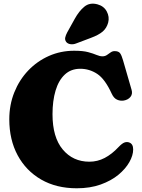

<svg xmlns="http://www.w3.org/2000/svg" viewBox="-20 -993 766 1033"><path d="M696.5 -189Q696.5 -157 676 -120.8Q655.5 -84.5 616.8 -52.5Q578 -20.5 521.5 -0.2Q465 20 393 20Q283 20 201.5 -27Q120 -74 75 -157.5Q30 -241 30 -351Q30 -429 57 -496.2Q84 -563.5 132 -613.8Q180 -664 243.2 -692Q306.5 -720 379 -720Q426.5 -720 454.2 -712.5Q482 -705 499.2 -697.5Q516.5 -690 531.5 -690Q545 -690 555.2 -697Q565.5 -704 575.2 -711Q585 -718 596.5 -718Q618 -718 626.2 -706.5Q634.5 -695 642 -668.5L688 -509.5Q694.5 -487 681.8 -471.5Q669 -456 646 -452Q627 -449 609.8 -456.8Q592.5 -464.5 581.5 -488Q545 -568 503 -595.5Q461 -623 412 -623Q362 -623 328.8 -592Q295.5 -561 279 -505.8Q262.5 -450.5 262.5 -378.5Q262.5 -254.5 317.5 -188.8Q372.5 -123 461 -123Q504.5 -123 543.2 -143.2Q582 -163.5 617.5 -201.5Q637 -222 650.2 -226.5Q663.5 -231 675 -226.5Q696.5 -219 696.5 -189ZM382 -891.5Q405.5 -934 434 -957.2Q462.5 -980.5 503.5 -970Q539 -960.5 554.5 -931.2Q570 -902 562 -871.5Q554 -842 532.8 -823.5Q511.5 -805 468.5 -789L389 -759Q375 -753.5 360 -755.2Q345 -757 336.5 -767Q328 -778.5 331 -791.5Q334 -804.5 341.5 -818.5Z"/></svg>

Font: Fraunces 9pt SuperSoft Black
Style: Regular
Weight: 900
Version: Version 1.000;[b76b70a41]